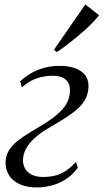

<svg xmlns="http://www.w3.org/2000/svg" viewBox="-20 -814 456 844"><path d="M142 10Q98.5 10 67.2 -4Q36 -18 20 -43Q4 -68 4.5 -100.5Q5 -130.5 19.8 -153.8Q34.5 -177 59 -196Q83.5 -215 113.5 -233Q143.5 -251 175.5 -270.5Q232 -305.5 259.5 -339.5Q287 -373.5 287.5 -415.5Q288 -437.5 278.8 -452.2Q269.5 -467 252.8 -474Q236 -481 213 -481Q174 -481 139.8 -469Q105.5 -457 76.5 -430L68.5 -456Q86.5 -474 112.5 -489.8Q138.5 -505.5 171.2 -515Q204 -524.5 242.5 -524.5Q300.5 -524.5 335.2 -501.5Q370 -478.5 369 -432.5Q368 -398.5 351.8 -372.2Q335.5 -346 308.2 -324.5Q281 -303 248.5 -283.8Q216 -264.5 183 -244.5Q155 -227.5 131.8 -206.5Q108.5 -185.5 95 -161.2Q81.5 -137 81 -110.5Q80.5 -90.5 90 -73.5Q99.5 -56.5 119.5 -46.2Q139.5 -36 169.5 -36Q215 -36 247.8 -50.8Q280.5 -65.5 314 -102.5L322 -76.5Q298.5 -44 267.8 -25Q237 -6 204.5 2Q172 10 142 10ZM217 -595 355 -794.5 415.5 -747Q404.5 -733 389.2 -716.8Q374 -700.5 355 -683.5Q336 -666.5 315.5 -649.5Q295 -632.5 273.2 -616Q251.5 -599.5 229.5 -585Z"/></svg>

Font: Merriweather 120pt Light
Style: Italic
Weight: 300
Italic angle: -7.8°
Version: Version 2.101